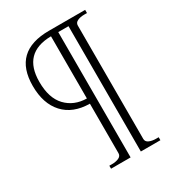

<svg xmlns="http://www.w3.org/2000/svg" viewBox="-171 -796 806 893"><g transform="rotate(-30 232.0 -350.0)"><path d="M161 -16H175Q197 -16 212 -23Q227 -30 227 -45V-311Q137 -312 87.5 -366Q38 -420 38 -515Q38 -700 232 -700H426V-683H412Q390 -683 375 -676Q360 -669 360 -654V-45Q360 -30 375 -23Q390 -16 412 -16H426V0H321V-673H266V0H161ZM227 -673Q74 -671 74 -516Q74 -429 116.5 -384.5Q159 -340 227 -339Z"/></g></svg>

Font: Taviraj ExtraLight
Style: Regular
Weight: 275
Designer: Katatrad Team
Foundry: CadsonDemak
Version: Version 1.001